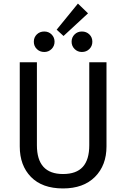

<svg xmlns="http://www.w3.org/2000/svg" viewBox="-20 -1035 702 1067"><path d="M413.1 -1015.1 469.2 -960.9 333 -835 294.9 -870.1ZM226.1 -859.9Q250.5 -859.9 266.8 -843.5Q283.2 -827.1 283.2 -803.2Q283.2 -779.3 266.6 -762.7Q250 -746.1 226.1 -746.1Q201.2 -746.1 184.6 -762.5Q168 -778.8 168 -803.2Q168 -827.6 184.6 -843.8Q201.2 -859.9 226.1 -859.9ZM435.1 -859.9Q460 -859.9 476.6 -843.8Q493.2 -827.6 493.2 -803.2Q493.2 -778.8 476.6 -762.5Q460 -746.1 435.1 -746.1Q411.1 -746.1 394.5 -762.7Q377.9 -779.3 377.9 -803.2Q377.9 -827.1 394.3 -843.5Q410.6 -859.9 435.1 -859.9ZM571.8 -689V-221.2Q571.8 -116.2 507.8 -52Q443.8 12.2 330.1 12.2Q214.8 12.2 152.3 -51.5Q89.8 -115.2 89.8 -221.2V-689H185.1V-228Q185.1 -67.9 330.1 -67.9Q404.3 -67.9 440.2 -107.7Q476.1 -147.5 476.1 -228V-689Z"/></svg>

Font: FiraGO
Style: Regular
Weight: 400
Designer: bBox Type
Foundry: bBox Type GmbH
Version: Version 1.001;PS 001.001;hotconv 1.0.88;makeotf.lib2.5.64775